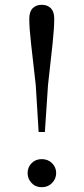

<svg xmlns="http://www.w3.org/2000/svg" viewBox="-20 -767 348 800"><path d="M154 13Q128 13 111.5 -4.5Q95 -22 95 -46Q95 -70 111.5 -87Q128 -104 154 -104Q180 -104 197 -87Q214 -70 214 -46Q214 -22 197 -4.5Q180 13 154 13ZM154 -747Q178 -747 192 -732.5Q206 -718 206 -689Q206 -650 199 -584.5Q192 -519 180 -412L167 -217H141L129 -412Q117 -519 109.5 -584.5Q102 -650 102 -689Q102 -718 116 -732.5Q130 -747 154 -747Z"/></svg>

Font: Noto Serif JP
Style: Regular
Weight: 400
Designer: Ryoko NISHIZUKA  (kana & ideographs); Frank Grießhammer (Latin, Greek & Cyrillic); Wenlong ZHANG  (bopomofo); Sandoll Co
Foundry: Adobe
Version: Version 2.003-H1;hotconv 1.1.1;makeotfexe 2.6.0